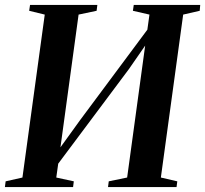

<svg xmlns="http://www.w3.org/2000/svg" viewBox="-30 -763 836 783"><path d="M-10 0 -7 -23.5 61.5 -39 152.5 -703.5 89 -719 92.5 -743H367L364 -719L290.5 -703.5L210 -114.5L187.5 -122L296.5 -273L601.5 -683L565.5 -603L579.5 -703.5L512 -719L515.5 -743H786.5L784.5 -719L717 -703.5L626 -39L693 -23.5L690 0H410.5L413.5 -23.5L488.5 -39L566.5 -610L591.5 -619.5L495.5 -481L174.5 -51.5L214 -142.5L199.5 -39L271 -23.5L268 0Z"/></svg>

Font: Merriweather 120pt SemiBold
Style: Italic
Weight: 600
Italic angle: -7.8°
Version: Version 2.101